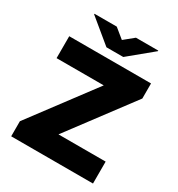

<svg xmlns="http://www.w3.org/2000/svg" viewBox="-213 -1068 1121 1207"><g transform="rotate(30 347.5 -464.5)"><path d="M49.7 0V-109.4L393.5 -568.2H51.1V-727.3H644.9V-617.9L301.1 -159.1H643.5V0ZM279.8 -929 349.4 -872.2 419 -929H581V-924.7L410.5 -784.1H288.4L117.9 -924.7V-929Z"/></g></svg>

Font: Inter UI Black
Style: Regular
Weight: 900
Designer: Rasmus Andersson
Foundry: rsms
Version: 3.2;8d6f07862